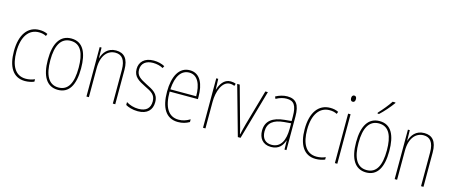

<svg xmlns="http://www.w3.org/2000/svg" viewBox="-47 -1365 4652 1976"><g transform="rotate(15 2279.0 -377.0)"><path d="M239 10C274 10 311 2 336 -9V-35C307 -22 273 -15 241 -15C125 -15 77 -117 77 -258C77 -422 144 -512 251 -512C278 -512 305 -507 329 -494L338 -518C312 -531 284 -537 250 -537C126 -537 51 -435 51 -258C51 -97 109 10 239 10Z M765 -264C765 -428 717 -537 590 -537C472 -537 411 -440 411 -265C411 -88 471 10 590 10C708 10 765 -87 765 -264ZM437 -265C437 -423 486 -512 590 -512C700 -512 739 -413 739 -265C739 -102 693 -15 589 -15C485 -15 437 -107 437 -265Z M1066 -537C977 -537 934 -475 917 -416H915L913 -527H893V0H919V-308C919 -445 983 -513 1066 -513C1133 -513 1174 -468 1174 -359V0H1200V-366C1200 -485 1152 -537 1066 -537Z M1592 -126C1592 -218 1530 -245 1457 -282C1388 -318 1344 -342 1344 -407C1344 -476 1393 -512 1467 -512C1506 -512 1547 -502 1574 -486L1586 -509C1555 -526 1513 -537 1468 -537C1369 -537 1318 -482 1318 -408C1318 -324 1376 -294 1451 -256C1519 -223 1565 -200 1565 -128C1565 -57 1526 -16 1441 -16C1393 -16 1347 -30 1311 -53V-22C1338 -6 1385 10 1441 10C1542 10 1592 -44 1592 -126Z M1853 -537C1736 -537 1681 -423 1681 -263C1681 -97 1738 10 1869 10C1917 10 1955 -2 1990 -22V-51C1947 -26 1912 -15 1869 -15C1761 -15 1706 -106 1707 -271H2008V-298C2008 -424 1967 -537 1853 -537ZM1853 -512C1944 -512 1984 -417 1983 -295H1708C1716 -440 1770 -512 1853 -512Z M2287 -535C2215 -535 2179 -470 2162 -414H2160L2156 -527H2135V0H2161V-283C2161 -394 2203 -510 2287 -510C2306 -510 2322 -505 2335 -500L2343 -524C2326 -532 2306 -535 2287 -535Z M2506 0H2535L2685 -527H2658L2550 -148C2539 -108 2531 -74 2522 -35H2519C2511 -75 2502 -109 2490 -148L2385 -527H2358Z M2891 -537C2850 -537 2806 -524 2768 -503L2778 -480C2821 -504 2858 -512 2891 -512C2966 -512 2998 -471 2998 -351V-303L2925 -296C2801 -284 2729 -234 2729 -129C2729 -53 2770 10 2860 10C2946 10 2982 -43 2999 -96H3001L3003 0H3024V-356C3024 -486 2983 -537 2891 -537ZM2925 -273 2999 -279V-220C2998 -98 2959 -13 2860 -13C2794 -13 2756 -55 2756 -129C2756 -219 2815 -263 2925 -273Z M3337 10C3372 10 3409 2 3434 -9V-35C3405 -22 3371 -15 3339 -15C3223 -15 3175 -117 3175 -258C3175 -422 3242 -512 3349 -512C3376 -512 3403 -507 3427 -494L3436 -518C3410 -531 3382 -537 3348 -537C3224 -537 3149 -435 3149 -258C3149 -97 3207 10 3337 10Z M3554 -723C3534 -723 3528 -706 3528 -690C3528 -672 3535 -657 3553 -657C3571 -657 3579 -671 3579 -691C3579 -707 3574 -723 3554 -723ZM3566 -527H3540V0H3566Z M3981 -757V-764H3951C3919 -715 3877 -665 3832 -616V-606H3848C3891 -645 3947 -709 3981 -757ZM4049 -264C4049 -428 4001 -537 3874 -537C3756 -537 3695 -440 3695 -265C3695 -88 3755 10 3874 10C3992 10 4049 -87 4049 -264ZM3721 -265C3721 -423 3770 -512 3874 -512C3984 -512 4023 -413 4023 -265C4023 -102 3977 -15 3873 -15C3769 -15 3721 -107 3721 -265Z M4350 -537C4261 -537 4218 -475 4201 -416H4199L4197 -527H4177V0H4203V-308C4203 -445 4267 -513 4350 -513C4417 -513 4458 -468 4458 -359V0H4484V-366C4484 -485 4436 -537 4350 -537Z"/></g></svg>

Font: Noto Sans Devanagari Condensed Thin
Style: Regular
Weight: 100
Width: 3
Designer: Jelle Bosma - Monotype Design Team
Foundry: Monotype Imaging Inc.
Version: Version 2.004